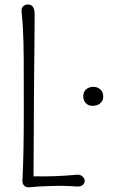

<svg xmlns="http://www.w3.org/2000/svg" viewBox="-20 -813 559 839"><path d="M101.6 -793.5Q131.3 -793.5 131.3 -751Q131.3 -693.4 130.6 -629.6Q129.9 -565.9 129.4 -514.2Q128.9 -462.4 128.4 -393.6Q127.4 -250.5 126.5 -42.5Q223.6 -40.5 313 -49.3Q330.6 -51.3 340.3 -42Q350.1 -32.7 350.1 -22.5Q350.1 -12.2 341.3 -4.6Q332.5 2.9 315.4 2Q259.8 -2.4 195.6 0Q131.3 2.4 118.2 4.4Q105 6.3 98.9 5.1Q92.8 3.9 87.9 0Q77.1 -8.3 78.1 -24.4Q84 -138.7 84 -323Q84 -507.3 83.7 -551Q83.5 -594.7 82.5 -631.3Q80.6 -704.1 74.2 -762.2Q72.8 -777.8 81.5 -785.6Q90.3 -793.5 101.6 -793.5ZM415.5 -359.4Q402.3 -350.6 384.3 -350.6Q358.4 -350.6 347.2 -374Q343.8 -381.8 343.8 -392.1Q343.8 -421.4 372.1 -431.2Q379.9 -433.6 387.5 -433.6Q395 -433.6 402.8 -431.2Q410.6 -428.7 417 -423.6Q423.3 -418.5 427.2 -410.6Q431.2 -402.8 431.2 -391.6Q431.2 -380.4 426.8 -372.3Q422.4 -364.3 415.5 -359.4Z"/></svg>

Font: Pompiere 
Style: Regular
Weight: 400
Designer: Karolina Lach
Foundry: Sorkin Type Co.
Version: Version 1.002